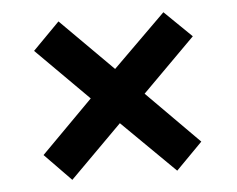

<svg xmlns="http://www.w3.org/2000/svg" viewBox="-40 -621 661 536"><g transform="rotate(-5 290.5 -353.0)"><path d="M436 -575 512 -501 364 -353 510 -206 436 -131 288 -277 142 -131 68 -207 213 -353 67 -499 142 -575 288 -429Z"/></g></svg>

Font: Noto Sans Lao
Style: Bold
Weight: 700
Designer: Monotype Design Team
Foundry: Monotype Imaging Inc.
Version: Version 2.003